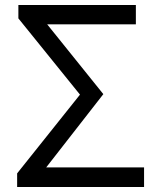

<svg xmlns="http://www.w3.org/2000/svg" viewBox="-20 -753 641 773"><path d="M49 -55 302 -372 54 -679V-733H527V-655H170L396 -374L166 -79H560V0H49Z"/></svg>

Font: Kinto Sans
Style: Regular
Weight: 400
Designer: Authors: Ryoko NISHIZUKA  (kana & ideographs); Paul D. Hunt (Latin, Greek & Cyrillic); Wenlong ZHANG  (bopomofo); Sandol
Foundry: Adobe Systems Incorporated, ookami Inc.
Version: Version 0.001